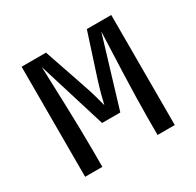

<svg xmlns="http://www.w3.org/2000/svg" viewBox="-125 -690 849 831"><g transform="rotate(-30 300.0 -275.0)"><path d="M162 0V-85C162 -216 154 -414 151 -505L256 -165H347L451 -510C447 -412 438 -205 438 -85V0H524V-550H402L334 -340C320 -296 308 -250 303 -227C297 -250 285 -296 270 -339L198 -550H76V0Z"/></g></svg>

Font: Tekne LDO
Style: Regular
Weight: 400
Monospace: yes
Designer: Alessio Laiso, Mario Rullo, Paolo Rosset
Foundry: Alessio Laiso
Version: Version 1.000;hotconv 1.0.109;makeotfexe 2.5.65596